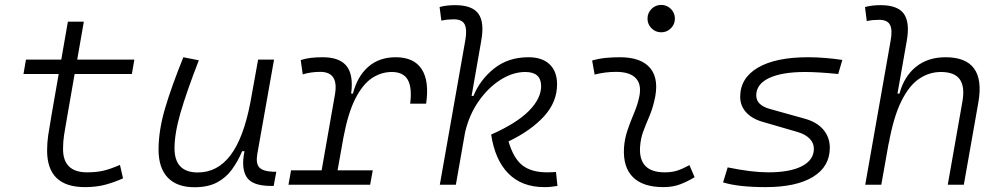

<svg xmlns="http://www.w3.org/2000/svg" viewBox="-20 -764 4142 794"><path d="M331.1 9.8Q174.8 9.8 174.8 -141.6Q174.8 -173.3 179.2 -203.6Q183.6 -233.9 192.9 -287.1L222.7 -458H77.1L87.4 -517.6H233.4L260.7 -674.3H326.7L299.3 -517.6H535.6L525.4 -458H288.6L258.8 -287.1Q249.5 -234.9 245.1 -206.5Q240.7 -178.2 240.7 -147.9Q240.7 -51.3 340.3 -51.3Q378.4 -51.3 407.5 -58.1Q436.5 -64.9 476.1 -82L488.8 -26.4Q455.1 -11.2 417.5 -0.7Q379.9 9.8 331.1 9.8Z M784.2 10.3Q711.9 10.3 673.8 -29.5Q635.7 -69.3 635.7 -145Q635.7 -224.6 662.4 -315.2Q689 -405.8 738.3 -527.3L802.2 -514.6Q752 -385.3 726.8 -298.8Q701.7 -212.4 701.7 -150.9Q701.7 -50.8 797.9 -50.8Q879.4 -50.8 933.3 -122.1Q987.3 -193.4 1015.6 -341.3L1047.4 -517.6H1113.3L1043.9 -126.5Q1037.6 -88.4 1052 -72Q1066.4 -55.7 1109.4 -53.7H1122.6L1111.8 4.9H1100.6Q1022.5 4.9 999.5 -32.5Q976.6 -69.8 991.2 -138.7H981.4Q963.4 -96.2 938.7 -62.5Q914.1 -28.8 877 -9.3Q839.8 10.3 784.2 10.3Z M1172.9 0 1183.6 -59.6H1310.1L1365.2 -373.5Q1381.3 -466.8 1304.7 -466.8Q1286.1 -466.8 1268.1 -464.4Q1250 -461.9 1231.9 -456.5L1223.6 -515.6Q1244.6 -522.5 1267.3 -524.9Q1290 -527.3 1314 -527.3Q1384.8 -527.3 1413.6 -490.5Q1442.4 -453.6 1432.1 -377H1439.5Q1458 -448.7 1503.2 -488Q1548.3 -527.3 1616.2 -527.3Q1691.9 -527.3 1723.9 -478Q1755.9 -428.7 1742.2 -335.4H1676.3Q1684.6 -401.9 1666.3 -434.1Q1647.9 -466.3 1600.1 -466.3Q1556.2 -466.3 1517.8 -440.7Q1479.5 -415 1449.5 -356Q1419.4 -296.9 1400.4 -196.3L1376 -59.6H1521.5L1510.7 0Z M2231 9.8Q2138.2 9.8 2082.5 -46.4Q2026.9 -102.5 2011.2 -207.5Q2117.7 -254.9 2167.7 -305.9Q2217.8 -356.9 2217.8 -407.7Q2217.8 -466.3 2152.3 -466.3Q2101.1 -466.3 2050.3 -434.3Q1999.5 -402.3 1960 -346.2Q1920.4 -290 1903.3 -216.8L1865.2 0H1798.8L1904.3 -597.7Q1912.1 -642.1 1901.6 -663.1Q1891.1 -684.1 1856.9 -684.1Q1844.2 -684.1 1831.1 -682.9Q1817.9 -681.6 1805.2 -678.7L1797.9 -734.9Q1813.5 -739.3 1829.8 -741Q1846.2 -742.7 1862.3 -742.7Q1933.1 -742.7 1958.5 -707Q1983.9 -671.4 1970.2 -595.7L1930.2 -367.2H1938Q1965.3 -434.6 2023.7 -481Q2082 -527.3 2165.5 -527.3Q2222.2 -527.3 2252.9 -498Q2283.7 -468.8 2283.7 -415Q2283.7 -342.3 2230 -283.2Q2176.3 -224.1 2083 -179.2Q2103.5 -108.9 2140.6 -80.1Q2177.7 -51.3 2242.7 -51.3Q2255.9 -51.3 2263.4 -51.8Q2271 -52.2 2279.3 -52.7L2285.2 4.9Q2272.9 6.8 2260.5 8.3Q2248 9.8 2231 9.8Z M2831.1 -81.1 2852.5 -31.2Q2824.7 -14.2 2793.9 -2.2Q2763.2 9.8 2723.1 9.8Q2638.7 9.8 2597.2 -31.7Q2555.7 -73.2 2560.5 -153.3Q2563 -189.9 2574.7 -224.6Q2586.4 -259.3 2600.3 -292Q2614.3 -324.7 2621.6 -355Q2635.7 -410.2 2611.3 -438.5Q2586.9 -466.8 2528.3 -466.8Q2481.9 -466.8 2439 -455.6L2428.7 -513.7Q2457.5 -522 2486.3 -524.7Q2515.1 -527.3 2543.9 -527.3Q2632.8 -527.3 2670.2 -480.7Q2707.5 -434.1 2685.5 -345.2Q2677.2 -310.5 2664.3 -280.5Q2651.4 -250.5 2640.4 -221.2Q2629.4 -191.9 2627 -157.7Q2619.6 -51.3 2729 -51.3Q2757.8 -51.3 2779.5 -58.1Q2801.3 -64.9 2831.1 -81.1ZM2714.4 -630.4Q2690.9 -630.4 2674.3 -647Q2657.7 -663.6 2657.7 -687Q2657.7 -710.4 2674.3 -727.1Q2690.9 -743.7 2714.4 -743.7Q2737.8 -743.7 2754.4 -727.1Q2771 -710.4 2771 -687Q2771 -663.6 2754.4 -647Q2737.8 -630.4 2714.4 -630.4Z M3146.5 9.8Q3032.7 9.8 2970.2 -9.8L2989.3 -71.8Q3088.9 -51.3 3157.2 -51.3Q3247.1 -51.3 3296.4 -76.9Q3345.7 -102.5 3345.7 -148.9Q3345.7 -172.9 3327.9 -190.9Q3310.1 -209 3277.8 -218.3L3133.3 -260.3Q3089.4 -272.9 3065.2 -300Q3041 -327.1 3041 -363.3Q3041 -441.4 3114.5 -484.4Q3188 -527.3 3321.8 -527.3Q3355 -527.3 3391.8 -524.4Q3428.7 -521.5 3463.4 -516.1L3446.3 -458Q3362.3 -466.3 3309.6 -466.3Q3213.4 -466.3 3160.4 -441.2Q3107.4 -416 3107.4 -369.6Q3107.4 -329.1 3163.6 -313.5L3307.1 -273.4Q3357.4 -259.8 3384.5 -228.3Q3411.6 -196.8 3411.6 -152.8Q3411.6 -75.2 3342.3 -32.7Q3272.9 9.8 3146.5 9.8Z M3899.4 0 3960 -344.2Q3970.7 -405.3 3949.2 -435.8Q3927.7 -466.3 3870.6 -466.3Q3822.8 -466.3 3781 -438.2Q3739.3 -410.2 3707 -344.7Q3674.8 -279.3 3654.8 -167.5L3656.2 -178.2L3624.5 0H3558.1L3663.1 -595.7Q3671.4 -640.1 3660.6 -661.1Q3649.9 -682.1 3615.7 -682.1Q3603 -682.1 3590.1 -680.9Q3577.1 -679.7 3564.5 -676.8L3557.1 -734.9Q3573.2 -739.3 3589.4 -741Q3605.5 -742.7 3621.6 -742.7Q3692.4 -742.7 3717.8 -707Q3743.2 -671.4 3730 -595.7L3691.4 -377H3699.7Q3719.2 -448.7 3768.3 -488Q3817.4 -527.3 3890.1 -527.3Q4058.6 -527.3 4025.9 -340.3L3965.8 0Z"/></svg>

Font: Cascadia Code Light
Style: Italic
Weight: 300
Italic angle: -10°
Monospace: yes
Designer: Aaron Bell
Foundry: Saja Typeworks
Version: Version 2404.023; ttfautohint (v1.8.4)